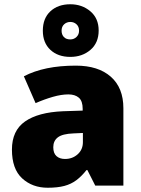

<svg xmlns="http://www.w3.org/2000/svg" viewBox="-20 -871 663 901"><path d="M336 -563Q441 -563 500 -511Q559 -459 559 -363V0H427L390 -73H386Q363 -44 338.5 -25.5Q314 -7 282 1.5Q250 10 204 10Q132 10 84 -34Q36 -78 36 -169Q36 -258 97.5 -301Q159 -344 276 -349L368 -352V-360Q368 -397 350 -412.5Q332 -428 301 -428Q268 -428 228 -416.5Q188 -405 147 -387L92 -513Q140 -538 200.5 -550.5Q261 -563 336 -563ZM325 -245Q273 -243 251.5 -226.5Q230 -210 230 -180Q230 -152 245 -138.5Q260 -125 285 -125Q320 -125 344.5 -147Q369 -169 369 -204V-247ZM310 -604Q252 -604 216.5 -637Q181 -670 181 -727Q181 -785 216.5 -818Q252 -851 310 -851Q365 -851 404 -818Q443 -785 443 -728Q443 -670 404.5 -637Q366 -604 310 -604ZM310 -686Q327 -686 339 -697.5Q351 -709 351 -727Q351 -746 339 -757Q327 -768 310 -768Q293 -768 281 -757Q269 -746 269 -727Q269 -709 279.5 -697.5Q290 -686 310 -686Z"/></svg>

Font: Noto Sans Arabic Blk
Style: Regular
Weight: 900
Designer: Monotype Design Team, Nadine Chahine, Nizar Qandah and Khaled Hosny
Foundry: Monotype Imaging Inc.
Version: Version 2.012; ttfautohint (v1.8.4.7-5d5b)